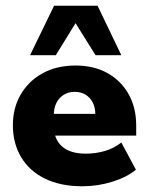

<svg xmlns="http://www.w3.org/2000/svg" viewBox="-20 -641 521 671"><path d="M268 10Q192 10 137.5 -16.5Q83 -43 54 -91.5Q25 -140 25 -203Q25 -264 52.5 -311Q80 -358 129 -385Q178 -412 244 -412Q309 -412 356.5 -385Q404 -358 430 -311Q456 -264 456 -202V-167H102V-243H313Q313 -265 304.5 -282Q296 -299 280 -309.5Q264 -320 241 -320Q218 -320 201.5 -309Q185 -298 176.5 -280Q168 -262 168 -238V-202Q168 -155 196.5 -129.5Q225 -104 280 -104Q315 -104 347 -113.5Q379 -123 404 -143L455 -48Q424 -22 373 -6Q322 10 268 10ZM85 -448 169 -621H321L404 -448H314L244 -560L175 -448Z"/></svg>

Font: Rokkitt SemiBold ExtraBold
Style: Regular
Weight: 800
Version: Version 3.103